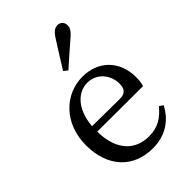

<svg xmlns="http://www.w3.org/2000/svg" viewBox="-245 -930 1046 1046"><g transform="rotate(-45 278.0 -407.5)"><path d="M270 -612C314 -652 357 -689 403 -729C435 -756 441 -773 441 -788C441 -816 422 -829 402 -829C382 -829 364 -817 343 -783C309 -730 278 -680 247 -630ZM146 -306C157 -436 228 -492 295 -492C366 -492 416 -433 416 -365C416 -329 405 -304 357 -304ZM497 -264C502 -279 505 -300 505 -325C505 -454 418 -534 300 -534C165 -534 49 -425 49 -256C49 -85 149 14 296 14C393 14 463 -34 503 -111L481 -126C442 -79 399 -47 327 -47C220 -47 147 -120 145 -265Z"/></g></svg>

Font: Noto Serif SC Medium
Style: Regular
Weight: 500
Designer: Ryoko NISHIZUKA 西塚涼子 (kana & ideographs); Frank Grießhammer (Latin, Greek & Cyrillic); Wenlong ZHANG 张文龙 (bopomofo); San
Foundry: Adobe Systems Incorporated
Version: Version 1.001;PS 1.001;hotconv 16.6.54;makeotf.lib2.5.65590